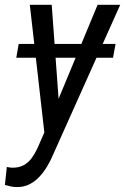

<svg xmlns="http://www.w3.org/2000/svg" viewBox="-42 -548 510 783"><path d="M429.2 -368.7 418.9 -312.5H24.4L34.2 -368.7ZM161.6 -60.1 356 -528.3H448.2L174.8 82Q165 105.5 151.1 129.2Q137.2 152.8 119.1 172.4Q101.1 191.9 77.9 203.6Q54.7 215.3 25.9 214.8Q13.7 214.8 1.7 212.2Q-10.3 209.5 -22 206.1L-14.2 132.8Q-9.3 133.8 -4.9 134.5Q-0.5 135.3 3.9 135.7Q33.7 137.2 54.4 125.7Q75.2 114.3 89.4 93.8Q103.5 73.2 114.3 48.3ZM168.9 -528.3 199.2 -113.8 204.6 -20 141.1 11.7 79.6 -528.3Z"/></svg>

Font: Roboto Condensed
Style: Italic
Weight: 400
Italic angle: -12°
Designer: Christian Robertson
Foundry: Google
Version: Version 3.0